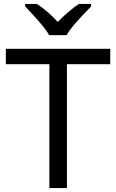

<svg xmlns="http://www.w3.org/2000/svg" viewBox="-20 -964 596 984"><path d="M323 0H233V-635H10V-714H545V-635H323ZM232 -784Q219 -807 197 -833.5Q175 -860 151 -886Q127 -912 109 -931V-944H169Q195 -927 223 -903Q251 -879 276 -852Q303 -879 331 -903Q359 -927 385 -944H447V-931Q428 -912 403.5 -886Q379 -860 356.5 -833.5Q334 -807 322 -784Z"/></svg>

Font: Noto Sans Tai Le
Style: Regular
Weight: 400
Designer: Monotype Design Team
Foundry: Monotype Imaging Inc.
Version: Version 2.002; ttfautohint (v1.8.4.7-5d5b)